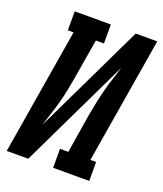

<svg xmlns="http://www.w3.org/2000/svg" viewBox="-136 -824 774 914"><g transform="rotate(20 251.0 -367.5)"><path d="M7 0 113 -639H84V-735H267V-639H226L193 -441Q187 -407 180.5 -373.5Q174 -340 165 -307Q156 -274 145 -241Q134 -208 124 -175L393 -735H502L396 -96H425V0H242V-96H284L316 -294Q322 -328 329 -361.5Q336 -395 344.5 -428Q353 -461 364 -494Q375 -527 385 -560L116 0Z"/></g></svg>

Font: Iosevka Gothic
Style: Bold Italic
Weight: 700
Italic angle: -9°
Monospace: yes
Designer: Belleve Invis
Foundry: Belleve Invis
Version: Version 15.5.1; ttfautohint (v1.8.4)